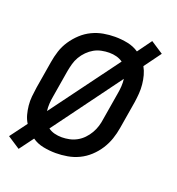

<svg xmlns="http://www.w3.org/2000/svg" viewBox="-116 -657 731 794"><g transform="rotate(20 249.0 -260.0)"><path d="M53 44 -2 8 53 -66Q43 -82 38 -100.5Q33 -119 31 -139Q29 -159 31 -179Q33 -199 36 -219L56 -339Q60 -364 68 -389Q76 -414 91 -436.5Q106 -459 126 -477.5Q146 -496 170 -507.5Q194 -519 219.5 -523.5Q245 -528 270 -528Q298 -528 325.5 -522.5Q353 -517 375 -502L420 -564L475 -528L421 -454Q430 -438 435 -419.5Q440 -401 442 -381Q444 -361 442.5 -341Q441 -321 438 -301L418 -181Q414 -156 405.5 -131Q397 -106 382.5 -83.5Q368 -61 348 -42.5Q328 -24 304 -12.5Q280 -1 254 3.5Q228 8 203 8Q175 8 147.5 2.5Q120 -3 99 -18ZM110 -143 330 -441Q317 -450 302 -454Q287 -458 270 -458Q254 -458 236.5 -454.5Q219 -451 204 -442.5Q189 -434 176 -421Q163 -408 154 -392.5Q145 -377 140.5 -360.5Q136 -344 133 -328L113 -208Q110 -192 109 -175.5Q108 -159 110 -143ZM204 -62Q220 -62 237 -65.5Q254 -69 269.5 -77.5Q285 -86 297.5 -99Q310 -112 319 -127.5Q328 -143 333 -159.5Q338 -176 340 -192L360 -312Q363 -328 364 -344.5Q365 -361 363 -377L144 -79Q156 -70 171.5 -66Q187 -62 204 -62Z"/></g></svg>

Font: Iosevka Term Curly
Style: Italic
Weight: 400
Italic angle: -9°
Designer: Belleve Invis
Foundry: Belleve Invis
Version: Version 32.3.0